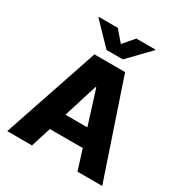

<svg xmlns="http://www.w3.org/2000/svg" viewBox="-215 -1112 1201 1269"><g transform="rotate(30 386.0 -478.0)"><path d="M23.4 0 268.8 -727.3H502.8L748.2 0H559.3L511.4 -152.7H260.3L212.4 0ZM169.7 -951.7V-956.3H315.3L385.7 -873.9L456.3 -956.3H601.6V-951.7L448.2 -792.6H323.5ZM302.2 -286.2H469.5L388.5 -544H382.8Z"/></g></svg>

Font: Inter P Extra Bold
Style: Regular
Weight: 800
Designer: Rasmus Andersson
Foundry: rsms
Version: Version 3.018;git-588b23468